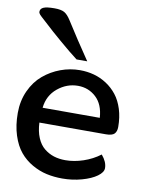

<svg xmlns="http://www.w3.org/2000/svg" viewBox="-91 -881 723 959"><g transform="rotate(10 270.5 -401.5)"><path d="M313.5 -585H259.3Q220.7 -614.3 165.3 -661.9Q109.9 -709.5 92.8 -726.1Q82.5 -735.8 65.4 -751Q48.3 -766.1 41.7 -773.4Q35.2 -780.8 35.2 -787.6Q35.2 -803.2 51.5 -810.3Q67.9 -817.4 106.9 -817.4Q140.6 -817.4 157.2 -807.9Q173.8 -798.3 190.4 -772Q243.7 -687.5 313.5 -585ZM522.9 -288.6Q522.9 -266.1 511.5 -254.2Q500 -242.2 468.3 -242.2H131.3Q133.3 -197.8 147 -165.5Q160.6 -133.3 183.1 -115Q205.6 -96.7 232.4 -88.1Q259.3 -79.6 291 -79.6Q335.4 -79.6 381.8 -95.2Q428.2 -110.8 465.8 -139.2Q493.7 -106.4 493.7 -74.7Q493.7 -53.7 465.8 -33.4Q438 -13.2 390.6 0Q343.3 13.2 292 13.2Q250 13.2 212.2 4.9Q174.3 -3.4 137.9 -24.2Q101.6 -44.9 75.2 -76.7Q48.8 -108.4 32.7 -158.2Q16.6 -208 16.6 -271Q16.6 -332.5 40 -383.8Q63.5 -435.1 102.1 -467.5Q140.6 -500 188.2 -517.6Q235.8 -535.2 286.1 -535.2Q323.2 -535.2 357.4 -525.9Q391.6 -516.6 421.9 -496.8Q452.1 -477.1 474.6 -448.5Q497.1 -419.9 510 -378.9Q522.9 -337.9 522.9 -288.6ZM424.3 -317.9Q419.9 -385.7 381.6 -421.1Q343.3 -456.5 290 -456.5Q233.4 -456.5 187.3 -418.7Q141.1 -380.9 134.3 -317.9Z"/></g></svg>

Font: Coustard
Style: Regular
Weight: 400
Foundry: vernon adams
Version: Version 1.001